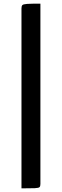

<svg xmlns="http://www.w3.org/2000/svg" viewBox="-20 -835 339 1055"><path d="M98 200V-788Q98 -801 102.5 -806.5Q107 -812 128.5 -813.5Q150 -815 202 -815V176Q202 188 197.5 193Q193 198 171 199Q149 200 98 200Z"/></svg>

Font: Yanone Kaffeesatz ExtraLight SemiBold
Style: Regular
Weight: 600
Version: Version 2.003